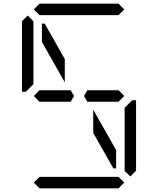

<svg xmlns="http://www.w3.org/2000/svg" viewBox="-20 -1020 856 1040"><path d="M163 -969 194 -1000H622L653 -969L622 -938H620H439H377H196H194ZM207 -469H194L163 -500L194 -531H207H331H355H363L381 -500L363 -469H355H331ZM331 -700V-574L207 -793V-892H222ZM485 -300V-426L609 -207V-108H594ZM653 -31 622 0H194L163 -31L194 -62H196H377H439H620H622ZM655 -436 696 -477H717V-95L686 -64L655 -94ZM130 -533 120 -523H99V-905L130 -936L161 -905V-892V-564ZM609 -531H623L653 -500L622 -469H609H485H461H453L435 -500L453 -531H461H485Z"/></svg>

Font: DSEG14 Classic Mini
Style: Light
Weight: 300
Designer: Keshikan(Twitter:@keshinomi_88pro)
Version: Version 0.46